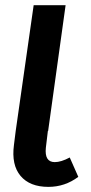

<svg xmlns="http://www.w3.org/2000/svg" viewBox="-20 -711 353 746"><path d="M251 -99.1 284.2 -23.9Q232.4 15.1 168 15.1Q95.7 15.1 59.8 -27.6Q23.9 -70.3 34.2 -147.9L41 -202.1L110.8 -690.9H234.9L167 -202.1H166L158.2 -137.2Q152.3 -81.1 192.9 -81.1Q217.3 -81.1 251 -99.1Z"/></svg>

Font: Fira Sans Compressed Medium
Style: Italic
Weight: 500
Width: 3
Italic angle: -8°
Designer: Carrois Corporate & Edenspiekermann AG
Foundry: Carrois Corporate GbR & Edenspiekermann AG
Version: Version 4.203;PS 004.203;hotconv 1.0.88;makeotf.lib2.5.64775